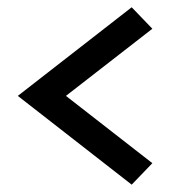

<svg xmlns="http://www.w3.org/2000/svg" viewBox="-20 -611 465 525"><path d="M340.1 -591.1 28.7 -348.8 340.1 -106.1 396.6 -164.8 160.3 -348.8 396.6 -532.4Z"/></svg>

Font: Estedad VF
Style: Regular
Weight: 100
Designer: Amin Abedi
Version: Version 7.3